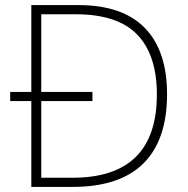

<svg xmlns="http://www.w3.org/2000/svg" viewBox="-20 -800 740 754"><path d="M288 -780Q461 -780 548.5 -690.5Q636 -601 636 -430Q636 -250 543 -158Q450 -66 265 -66H103V-403H20V-439H103V-780ZM277 -744H142V-439H343V-403H142V-102H265Q596 -102 596 -429Q596 -584 519 -664Q442 -744 277 -744Z"/></svg>

Font: Noto Sans Malayalam UI ExtraLight
Style: Regular
Weight: 200
Designer: Jelle Bosma - Monotype Design Team
Foundry: Monotype Imaging Inc.
Version: Version 2.104; ttfautohint (v1.8.4.7-5d5b)